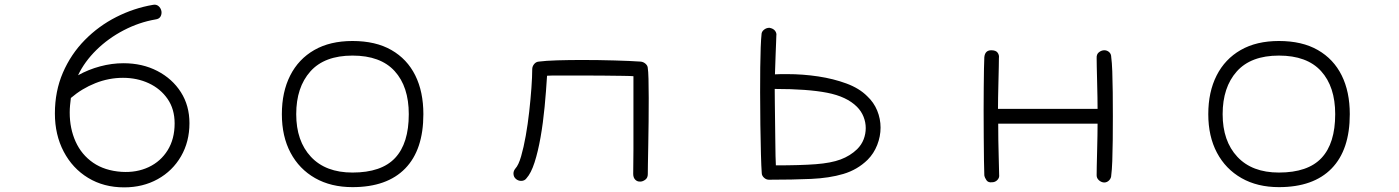

<svg xmlns="http://www.w3.org/2000/svg" viewBox="-20 -717 6040 829"><path d="M516 92Q428 92 360.5 51Q293 10 255 -62.5Q217 -135 217 -227Q217 -323 251.5 -403Q286 -483 346 -544Q406 -605 482 -643.5Q558 -682 640 -696Q654 -699 664 -691Q674 -683 677 -669Q679 -656 673 -645.5Q667 -635 651 -633Q581 -621 514.5 -586.5Q448 -552 396.5 -501.5Q345 -451 317 -392Q362 -417 412.5 -430.5Q463 -444 513 -444Q595 -444 659.5 -410.5Q724 -377 761 -319Q798 -261 798 -185Q798 -105 761.5 -42Q725 21 661 56.5Q597 92 516 92ZM505 25Q570 29 622 4.5Q674 -20 704 -68.5Q734 -117 734 -184Q734 -246 703.5 -290Q673 -334 622.5 -357.5Q572 -381 511 -381Q450 -381 392 -358Q334 -335 286 -294Q284 -278 282.5 -262.5Q281 -247 281 -231Q281 -162 306.5 -105.5Q332 -49 382 -14.5Q432 20 505 25Z M1502 91Q1409 91 1340.5 52Q1272 13 1234.5 -57.5Q1197 -128 1197 -224Q1197 -320 1233 -391Q1269 -462 1337 -501Q1405 -540 1502 -540Q1602 -540 1670 -501Q1738 -462 1773 -391.5Q1808 -321 1808 -224Q1808 -70 1729.5 10.5Q1651 91 1502 91ZM1502 28Q1627 28 1686 -35Q1745 -98 1745 -224Q1745 -343 1684 -410Q1623 -477 1502 -477Q1381 -477 1320 -408.5Q1259 -340 1259 -224Q1259 -108 1322.5 -40Q1386 28 1502 28Z M2745 67Q2732 68 2723 59Q2714 50 2714 34Q2715 -10 2715 -70.5Q2715 -131 2715 -193.5Q2715 -256 2715 -304V-388Q2705 -389 2669.5 -389.5Q2634 -390 2585.5 -390.5Q2537 -391 2489 -391Q2438 -391 2396.5 -391Q2355 -391 2342 -390Q2338 -324 2331.5 -255.5Q2325 -187 2314 -124.5Q2303 -62 2288 -15.5Q2273 31 2253 53Q2245 64 2230 64Q2218 64 2208 56Q2197 47 2197 32Q2197 21 2205 11Q2219 -4 2230 -42Q2241 -80 2250 -130.5Q2259 -181 2265 -235Q2271 -289 2274.5 -337.5Q2278 -386 2278 -418Q2278 -430 2286 -440Q2294 -450 2306 -451Q2336 -455 2386 -456.5Q2436 -458 2493 -458Q2564 -458 2633.5 -456Q2703 -454 2746 -451Q2758 -450 2767.5 -441.5Q2777 -433 2777 -422Q2779 -412 2780 -377Q2781 -342 2781 -294Q2781 -246 2780.5 -192.5Q2780 -139 2779 -90.5Q2778 -42 2777.5 -8Q2777 26 2777 35Q2777 51 2766 59Q2755 67 2745 67Z M3300 59Q3288 59 3278.5 50Q3269 41 3269 30Q3267 4 3265.5 -51.5Q3264 -107 3263 -178Q3262 -249 3262 -319Q3262 -375 3262.5 -425Q3263 -475 3264.5 -512.5Q3266 -550 3268 -568Q3268 -580 3278.5 -588.5Q3289 -597 3302 -597Q3319 -594 3326.5 -584Q3334 -574 3332 -563Q3332 -553 3331 -534.5Q3330 -516 3329 -483.5Q3328 -451 3326 -396Q3339 -397 3352 -397Q3365 -397 3378 -397Q3447 -397 3513 -387Q3579 -377 3634.5 -356.5Q3690 -336 3724 -302Q3753 -275 3767.5 -239.5Q3782 -204 3782 -166Q3782 -128 3767.5 -91Q3753 -54 3726 -27Q3682 16 3621.5 34Q3561 52 3482 55.5Q3403 59 3300 59ZM3330 -3Q3436 -3 3502 -8Q3568 -13 3609.5 -28.5Q3651 -44 3681 -73Q3700 -92 3709 -115.5Q3718 -139 3718 -164Q3718 -189 3708.5 -213Q3699 -237 3680 -256Q3636 -300 3551.5 -316.5Q3467 -333 3325 -333Q3325 -311 3325.5 -274Q3326 -237 3326.5 -195Q3327 -153 3327.5 -113Q3328 -73 3328.5 -43.5Q3329 -14 3330 -3Z M4747 71Q4734 70 4724 60.5Q4714 51 4715 37Q4715 28 4715.5 0Q4716 -28 4717 -63.5Q4718 -99 4718.5 -132Q4719 -165 4719 -183H4290Q4290 -144 4290.5 -112Q4291 -80 4292 -45.5Q4293 -11 4294 37Q4296 50 4286.5 60Q4277 70 4263 70Q4247 72 4239.5 61.5Q4232 51 4230 40Q4229 20 4228.5 -24Q4228 -68 4227.5 -125.5Q4227 -183 4227 -241Q4227 -292 4227.5 -338.5Q4228 -385 4228.5 -420Q4229 -455 4230 -470Q4233 -500 4260 -500Q4280 -500 4287.5 -489.5Q4295 -479 4293 -466Q4293 -457 4292.5 -428.5Q4292 -400 4291 -364Q4290 -328 4289.5 -296Q4289 -264 4289 -247H4719Q4719 -264 4718.5 -297Q4718 -330 4717 -365.5Q4716 -401 4715.5 -429.5Q4715 -458 4715 -466Q4714 -483 4725 -491.5Q4736 -500 4748 -500Q4760 -500 4769 -492Q4778 -484 4778 -470Q4781 -449 4782.5 -409Q4784 -369 4784.5 -318.5Q4785 -268 4785 -215Q4785 -162 4784.5 -111.5Q4784 -61 4782.5 -21.5Q4781 18 4778 40Q4778 52 4769 61.5Q4760 71 4747 71Z M5502 91Q5409 91 5340.5 52Q5272 13 5234.5 -57.5Q5197 -128 5197 -224Q5197 -320 5233 -391Q5269 -462 5337 -501Q5405 -540 5502 -540Q5602 -540 5670 -501Q5738 -462 5773 -391.5Q5808 -321 5808 -224Q5808 -70 5729.5 10.5Q5651 91 5502 91ZM5502 28Q5627 28 5686 -35Q5745 -98 5745 -224Q5745 -343 5684 -410Q5623 -477 5502 -477Q5381 -477 5320 -408.5Q5259 -340 5259 -224Q5259 -108 5322.5 -40Q5386 28 5502 28Z"/></svg>

Font: Hachi Maru Pop
Style: Regular
Weight: 400
Designer: Nontynet
Foundry: Nontynet
Version: Version 1.300